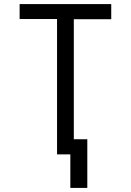

<svg xmlns="http://www.w3.org/2000/svg" viewBox="-20 -755 640 939"><path d="M324 164V0H259V-662H76V-735H524V-661H341V-74H407V164Z"/></svg>

Font: Zed Sans Extended
Style: Regular
Weight: 400
Width: 7
Designer: Belleve Invis
Foundry: Belleve Invis
Version: Version 1.0.0; ttfautohint (v1.8.4)